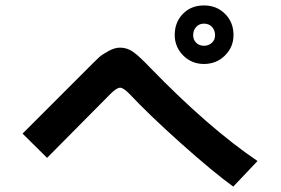

<svg xmlns="http://www.w3.org/2000/svg" viewBox="-20 -816 1040 711"><path d="M63.5 -321.3 321.3 -579.1Q338.9 -596.7 348.1 -605Q357.4 -613.3 380.9 -626.5Q404.3 -639.6 424.8 -639.6Q450.2 -639.6 472.2 -624.5Q494.1 -609.4 536.1 -565.4Q752 -342.8 933.6 -219.7L843.8 -125Q769.5 -178.7 651.9 -283.7Q534.2 -388.7 458 -469.7Q436.5 -491.2 424.8 -491.2Q412.1 -491.2 389.6 -468.8L154.3 -231.4ZM695.3 -685.5Q695.3 -668.9 706.5 -657.7Q717.8 -646.5 735.4 -646.5Q752 -646.5 764.2 -657.2Q776.4 -668 776.4 -685.5Q776.4 -704.1 765.1 -716.3Q753.9 -728.5 735.4 -728.5Q717.8 -728.5 706.5 -716.3Q695.3 -704.1 695.3 -685.5ZM627 -686.5Q627 -733.4 657.2 -764.6Q687.5 -795.9 735.4 -795.9Q782.2 -795.9 813.5 -764.6Q844.7 -733.4 844.7 -686.5Q844.7 -641.6 813 -610.4Q781.2 -579.1 735.4 -579.1Q689.5 -579.1 658.2 -610.8Q627 -642.6 627 -686.5Z"/></svg>

Font: Gothic A1 ExtraBold
Style: Regular
Weight: 800
Designer: HanYang I&C Co.,Ltd.
Foundry: HanYang I&C Co.,Ltd.
Version: Version 2.50